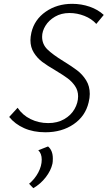

<svg xmlns="http://www.w3.org/2000/svg" viewBox="-20 -684 562 1003"><path d="M270 -316Q227 -341 201 -360.5Q175 -380 157 -408.5Q139 -437 139 -474Q139 -491 144 -514Q160 -582 219 -623Q278 -664 357 -664Q405 -664 448.5 -649Q492 -634 522 -606L483 -559Q459 -586 421 -601Q383 -616 343 -616Q300 -616 267.5 -597Q235 -578 217.5 -549.5Q200 -521 200 -492Q200 -453 227.5 -426Q255 -399 312 -364Q356 -337 383.5 -316Q411 -295 430 -264.5Q449 -234 449 -193Q449 -173 443 -149Q426 -77 364.5 -35Q303 7 217 7Q154 7 106 -14.5Q58 -36 28 -73L72 -121Q97 -83 139.5 -62Q182 -41 232 -41Q280 -41 315.5 -61.5Q351 -82 369.5 -114.5Q388 -147 388 -181Q388 -211 372 -234.5Q356 -258 333 -275Q310 -292 270 -316ZM132 276Q162 251 180 217Q198 183 198 150Q198 118 180 101L231 81Q256 102 256 144Q256 162 254 171Q246 207 219 242Q192 277 154 299Z"/></svg>

Font: Ysabeau Infant Semilight
Style: Italic
Weight: 300
Italic angle: -12°
Designer: Christian Thalmann (Catharsis Fonts)
Version: Version 0.003